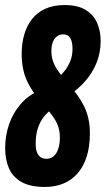

<svg xmlns="http://www.w3.org/2000/svg" viewBox="-20 -730 418 760"><path d="M157.6 10Q99.8 10 65.1 -9.6Q30.4 -29.2 15.4 -64Q0.4 -98.8 0.4 -144Q0.4 -192.6 15.7 -237.3Q31 -282 60.8 -316.9Q90.6 -351.8 131.6 -369L188.6 -299.4Q169.8 -288 154.1 -268.4Q138.4 -248.8 129.8 -222.1Q121.2 -195.4 121.2 -160.2Q121.2 -132.2 131.7 -116.8Q142.2 -101.4 163.4 -101.4Q176.4 -101.4 186.1 -107.1Q195.8 -112.8 202.7 -123.8Q209.6 -134.8 213.3 -150.2Q217 -165.6 217 -185.6Q217 -208.6 210.8 -227.5Q204.6 -246.4 193.6 -262.9Q182.6 -279.4 169.2 -295.2Q155.8 -311 141.4 -327.9Q127 -344.8 113.6 -363.6Q100.2 -382.4 89.2 -404.6Q78.2 -426.8 72 -455Q65.8 -483.2 65.8 -517.6Q65.8 -558.2 76 -593.2Q86.2 -628.2 106.6 -654.4Q127 -680.6 159.3 -695.3Q191.6 -710 235.6 -710Q287.4 -710 318.9 -690.8Q350.4 -671.6 364.4 -639.5Q378.4 -607.4 378.4 -568.2Q378.4 -521.2 362.4 -481.8Q346.4 -442.4 319.3 -411Q292.2 -379.6 258.4 -356.8L204.8 -417Q220.6 -430.8 234.7 -448Q248.8 -465.2 257.9 -487.4Q267 -509.6 267 -536.6Q267 -564.2 258.4 -579.1Q249.8 -594 230.8 -594Q218.8 -594 210.1 -589.1Q201.4 -584.2 195.3 -575.6Q189.2 -567 186.3 -555Q183.4 -543 183.4 -528.4Q183.4 -507 189.6 -488.5Q195.8 -470 207 -453.5Q218.2 -437 231.6 -420.6Q245 -404.2 259.6 -387.3Q274.2 -370.4 287.6 -351.6Q301 -332.8 312.2 -310.6Q323.4 -288.4 329.6 -261.8Q335.8 -235.2 335.8 -202.4Q335.8 -150.8 323.5 -111.4Q311.2 -72 288.1 -44.9Q265 -17.8 232.1 -3.9Q199.2 10 157.6 10Z"/></svg>

Font: Georama
Style: Italic
Weight: 400
Width: 2
Italic angle: -9°
Designer: Jean-Baptiste Levee
Foundry: Production Type
Version: Version 1.000